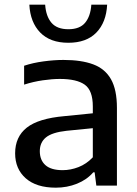

<svg xmlns="http://www.w3.org/2000/svg" viewBox="-20 -816 604 844"><path d="M225.5 9Q140 9 93.2 -32.2Q46.5 -73.5 46.5 -142Q46.5 -214.5 97.8 -255Q149 -295.5 263.5 -305.5L388 -318V-348Q388 -418.5 352.5 -443.8Q317 -469 243 -469Q209.5 -469 168 -463Q126.5 -457 86 -444V-527Q125 -540 171.5 -546.2Q218 -552.5 259 -552.5Q338 -552.5 390 -533Q442 -513.5 468 -467.5Q494 -421.5 494 -341.5V0H403.5L396 -58.5H390Q362 -26 318.5 -8.5Q275 9 225.5 9ZM155 -151.5Q155 -112 179.8 -90Q204.5 -68 255.5 -68Q290.5 -68 325.2 -81.5Q360 -95 388 -124.5V-252.5L272 -241Q209 -234 182 -212Q155 -190 155 -151.5ZM280.5 -628Q200.5 -628 156.8 -673Q113 -718 109 -795.5H178.5Q182 -744.5 206.2 -716Q230.5 -687.5 280.5 -687.5Q330.5 -687.5 354.2 -716Q378 -744.5 381.5 -795.5H451Q447 -717.5 403.5 -672.8Q360 -628 280.5 -628Z"/></svg>

Font: Encode Sans SmExp Md
Style: Regular
Weight: 500
Width: 6
Designer: Multiple Designers
Foundry: Impallari Type
Version: Version 3.002; ttfautohint (v1.8.3) -l 8 -r 50 -G 200 -x 14 